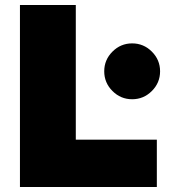

<svg xmlns="http://www.w3.org/2000/svg" viewBox="-20 -750 682 770"><path d="M589 -385Q556 -352 510 -352Q464 -352 431 -385Q398 -418 398 -464Q398 -510 431 -543Q464 -576 510 -576Q556 -576 589 -543Q622 -510 622 -464Q622 -418 589 -385ZM60 0V-730H284V-190H609V0Z"/></svg>

Font: Nacelle Black
Style: Regular
Weight: 900
Designer: Sora Sagano
Foundry: Sora Sagano
Version: Version 1.000;FEAKit 1.0